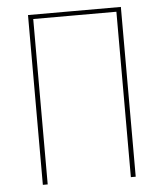

<svg xmlns="http://www.w3.org/2000/svg" viewBox="-53 -781 705 828"><g transform="rotate(-5 300.0 -367.5)"><path d="M99 0V-735H501V0H480V-716H120V0Z"/></g></svg>

Font: Iosevka Curly Thin Extended
Style: Regular
Weight: 100
Width: 7
Monospace: yes
Designer: Belleve Invis
Foundry: Belleve Invis
Version: Version 11.1.0; ttfautohint (v1.8.3)